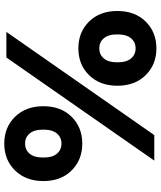

<svg xmlns="http://www.w3.org/2000/svg" viewBox="52 -782 740 883"><g transform="rotate(-90 421.5 -340.0)"><path d="M125 0 599.1 -680.2H716.8L242.2 0ZM30.8 -509.8Q30.8 -590.8 79.6 -640.4Q128.4 -689.9 203.1 -689.9Q277.8 -689.9 326.4 -640.4Q375 -590.8 375 -509.8Q375 -429.2 326.4 -380.1Q277.8 -331.1 203.1 -331.1Q128.4 -331.1 79.6 -380.1Q30.8 -429.2 30.8 -509.8ZM139.2 -504.9Q139.2 -468.8 156.7 -447.8Q174.3 -426.8 203.1 -426.8Q231.9 -426.8 249.5 -447.8Q267.1 -468.8 267.1 -504.9V-515.1Q267.1 -552.2 249.5 -573.2Q231.9 -594.2 203.1 -594.2Q174.3 -594.2 156.7 -573.2Q139.2 -552.2 139.2 -515.1ZM469.2 -169.9Q469.2 -250.5 517.8 -299.8Q566.4 -349.1 641.1 -349.1Q715.8 -349.1 764.4 -299.8Q813 -250.5 813 -169.9Q813 -88.9 764.4 -39.6Q715.8 9.8 641.1 9.8Q566.4 9.8 517.8 -39.6Q469.2 -88.9 469.2 -169.9ZM577.1 -165Q577.1 -127.9 594.7 -106.9Q612.3 -85.9 641.1 -85.9Q669.9 -85.9 687.5 -106.9Q705.1 -127.9 705.1 -165V-174.8Q705.1 -210.9 687.5 -231.9Q669.9 -252.9 641.1 -252.9Q612.3 -252.9 594.7 -231.9Q577.1 -210.9 577.1 -174.8Z"/></g></svg>

Font: TASA Orbiter Display SemiBold
Style: Regular
Weight: 600
Designer: Weizhong Zhang
Version: Version 1.000;Glyphs 3.1.2 (3151)